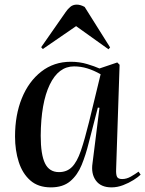

<svg xmlns="http://www.w3.org/2000/svg" viewBox="-20 -796 628 830"><path d="M482 -64Q481 -41 486 -31.5Q491 -22 508 -22Q527 -22 545.5 -32.5Q564 -43 579 -54L588 -41Q578 -31 557.5 -18Q537 -5 512 4.5Q487 14 462 14Q416 14 394.5 -15.5Q373 -45 380 -91L410 -330L403 -331L364 -180Q351 -127 333 -83Q315 -39 283.5 -12.5Q252 14 200 14Q145 14 111 -16Q77 -46 61 -96Q45 -146 45 -206Q45 -299 74.5 -371.5Q104 -444 158.5 -486.5Q213 -529 286 -529Q324 -529 357 -519Q390 -509 410 -500L487 -526L497 -516ZM235 -52Q269 -52 291 -74Q313 -96 329.5 -144Q346 -192 365 -269L415 -475Q385 -492 357 -500.5Q329 -509 300 -509Q233 -509 195 -430Q157 -351 156 -209Q156 -128 174.5 -90Q193 -52 235 -52ZM456 -591 449 -583 309 -683 165 -584 158 -592 264 -744Q272 -756 283.5 -766Q295 -776 312 -776Q328 -776 346 -766Z"/></svg>

Font: Literata 72pt Medium
Style: Italic
Weight: 500
Italic angle: -2°
Designer: Latin by Veronika Burian and Jose Scaglione. Greek by Irene Vlachou. Cyrillic by Vera Evstafieva
Foundry: TypeTogether
Version: Version 3.002